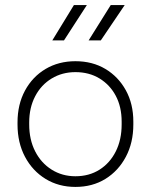

<svg xmlns="http://www.w3.org/2000/svg" viewBox="-20 -726 594 756"><path d="M277 10Q211 10 159.5 -21.5Q108 -53 78.5 -108.5Q49 -164 49 -236V-244Q49 -315 78.5 -369.5Q108 -424 159.5 -454.5Q211 -485 277 -485Q344 -485 395 -454.5Q446 -424 475.5 -370.5Q505 -317 505 -247V-236Q505 -164 475.5 -108.5Q446 -53 395 -21.5Q344 10 277 10ZM277 -32Q331 -32 372 -58Q413 -84 436 -130Q459 -176 459 -236V-247Q459 -305 436 -348.5Q413 -392 372 -417Q331 -442 277 -442Q225 -442 183.5 -417Q142 -392 118.5 -347Q95 -302 95 -244V-236Q95 -176 118.5 -130Q142 -84 183.5 -58Q225 -32 277 -32ZM186 -567 271 -706H322L232 -567ZM329 -567 416 -706H471L377 -567Z"/></svg>

Font: SUSE ExtraLight
Style: Regular
Weight: 250
Designer: Rene Bieder
Foundry: SUSE
Version: Version 1.000